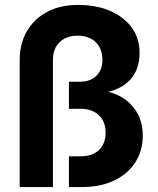

<svg xmlns="http://www.w3.org/2000/svg" viewBox="-20 -760 640 780"><path d="M60 0V-516Q60 -583 89.5 -633.5Q119 -684 172 -712Q225 -740 296 -740Q372 -740 428 -715.5Q484 -691 515.5 -647.5Q547 -604 547 -545Q547 -482 514 -442Q481 -402 420 -387Q484 -371 522 -324Q560 -277 560 -209Q560 -147 529 -99.5Q498 -52 442.5 -26Q387 0 312 0H260V-125H307Q355 -125 382 -150.5Q409 -176 409 -221Q409 -266 381.5 -292Q354 -318 307 -318H260V-428H305Q347 -428 371.5 -452Q396 -476 396 -517Q396 -562 369 -588.5Q342 -615 295 -615Q249 -615 222 -588.5Q195 -562 195 -516V0Z"/></svg>

Font: NKDuy Mono ExtraBold
Style: Regular
Weight: 800
Monospace: yes
Designer: NKDuy
Foundry: NKDuy
Version: Version 2.251; ttfautohint (v1.8.4.7-5d5b)